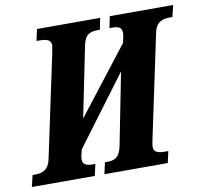

<svg xmlns="http://www.w3.org/2000/svg" viewBox="-99 -800 946 886"><g transform="rotate(-10 374.0 -357.0)"><path d="M-20 0H275L287 -54H277C251 -54 228 -58 228 -86C228 -92 229 -101 235 -122L237 -131L478 -454L411 -114C400 -61 374 -54 343 -54H332L320 0H617L629 -54H618C585 -54 561 -58 561 -86C561 -92 563 -103 566 -118L668 -600C678 -653 711 -660 745 -660H755L768 -714H471L460 -660H470C497 -660 518 -656 518 -628C518 -622 516 -605 512 -593L510 -582L268 -270L335 -600C345 -653 372 -660 404 -660H415L426 -714H130L118 -660H128C162 -660 186 -656 186 -628C186 -622 183 -613 180 -592L78 -112C67 -61 35 -54 3 -54H-7Z"/></g></svg>

Font: Noto Serif Condensed Extra
Style: Italic
Weight: 800
Width: 3
Italic angle: -12°
Designer: Monotype Design Team
Foundry: Monotype Imaging Inc.
Version: Version 1.901